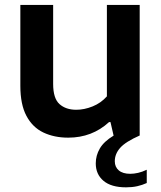

<svg xmlns="http://www.w3.org/2000/svg" viewBox="-20 -566 674 802"><path d="M265 9Q206.5 9 161.2 -12.5Q116 -34 90.5 -81.8Q65 -129.5 65 -207.5V-545.5H202V-215.5Q202 -155 228.5 -131.2Q255 -107.5 298.5 -107.5Q332 -107.5 366.8 -121.5Q401.5 -135.5 426.5 -163.5V-545.5H563.5V0Q504.5 26 482 51.5Q459.5 77 459.5 107.5Q459.5 131.5 476.2 145.8Q493 160 524 160Q539.5 160 557 156Q574.5 152 593 143V198.5Q574.5 207 553.2 211.8Q532 216.5 506.5 216.5Q444.5 216.5 412.2 189.2Q380 162 380 116.5Q380 83.5 397 54.2Q414 25 454.5 0.5L441.5 -56H435.5Q364.5 9 265 9Z"/></svg>

Font: Encode Sans SemiExpanded SemiExpanded SemiBold
Style: Regular
Weight: 600
Width: 6
Designer: Multiple Designers
Foundry: Impallari Type
Version: Version 3.000; ttfautohint (v1.8.3) -l 8 -r 50 -G 200 -x 14 